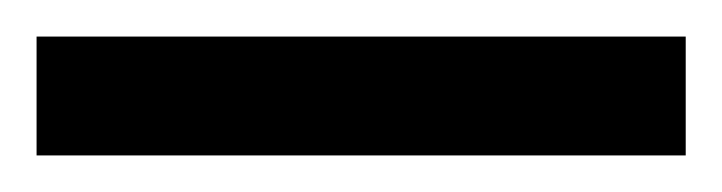

<svg xmlns="http://www.w3.org/2000/svg" viewBox="-20 -20 395 105"><path d="M355 65H0V0H355Z"/></svg>

Font: exo2condensed_r
Style: Regular
Weight: 400
Width: 3
Designer: Natanael Gama
Version: Version 1.001;PS 001.001;hotconv 1.0.70;makeotf.lib2.5.58329